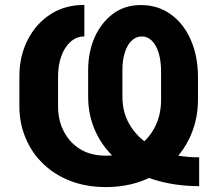

<svg xmlns="http://www.w3.org/2000/svg" viewBox="-20 -758 896 788"><path d="M797.4 -112.3V5.9Q696.3 5.9 611.3 -21Q526.9 -47.9 466.8 -96.7Q407.2 -144.5 374.5 -212.9Q341.8 -281.2 341.8 -360.8V-468.8Q341.8 -545.4 368.7 -605.5Q395.5 -665 444.3 -701.7Q492.2 -737.3 558.1 -737.3Q627.9 -737.3 680.2 -699.7Q733.9 -661.1 762.7 -595.2Q792.5 -527.3 792.5 -441.9V-349.6Q792.5 -273.4 765.1 -207.5Q737.8 -142.1 688 -93.8Q637.2 -44.4 568.4 -17.6Q498 9.8 414.6 9.8Q335 9.8 270 -15.1Q204.6 -40 157.7 -85.4Q110.4 -130.4 85.4 -190.9Q59.6 -251.5 59.6 -320.8V-444.8Q59.6 -527.3 93.3 -593.8Q127 -660.2 187 -699.2Q246.1 -737.8 326.2 -737.8V-608.4Q294.4 -608.4 270 -586.9Q244.6 -564 231.9 -528.3Q218.3 -490.2 218.3 -445.3V-320.8Q218.3 -263.2 242.7 -217.3Q266.6 -171.4 310.5 -145Q353.5 -119.1 414.6 -119.1Q482.9 -119.1 534.7 -149.4Q584 -178.7 613.3 -231.9Q641.1 -282.7 641.1 -349.6V-460.9Q641.1 -509.3 631.3 -540.5Q621.1 -573.2 603.5 -590.8Q585.9 -608.4 562 -608.4Q538.6 -608.4 520.5 -591.3Q503.4 -575.7 492.7 -543.5Q482.4 -512.7 482.4 -470.2V-359.9Q482.4 -289.1 520 -233.9Q558.6 -176.8 627.4 -145Q697.3 -112.3 797.4 -112.3Z"/></svg>

Font: My Font
Style: Bold
Weight: 500
Designer: Rasmus Andersson
Foundry: rsms
Version: Version 0.001